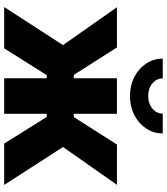

<svg xmlns="http://www.w3.org/2000/svg" viewBox="40 -841 801 921"><g transform="rotate(90 440.5 -380.5)"><path d="M13.7 0 196.3 -282.2 14.6 -541H207.5L339.4 -334H355.5V-541H525.9V-334H541.5L673.3 -541H866.7L685.1 -282.2L867.2 0H668.9L541 -204.1H525.9V0H355.5V-204.1H340.3L211.9 0ZM440.9 -603.5Q389.6 -603.5 349.1 -624.5Q308.6 -645.5 284.9 -681.2Q261.2 -716.8 261.2 -760.7H356Q356 -731 380.1 -710.9Q404.3 -690.9 440.9 -690.9Q476.6 -690.9 500.7 -710.9Q524.9 -731 524.9 -760.7H620.1Q620.1 -716.8 596.4 -681.2Q572.8 -645.5 532.2 -624.5Q491.7 -603.5 440.9 -603.5Z"/></g></svg>

Font: Inter 17pt ExtraBold
Style: Regular
Weight: 800
Version: Version 4.001;git-66647c0bb